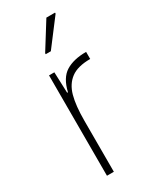

<svg xmlns="http://www.w3.org/2000/svg" viewBox="-191 -790 687 845"><g transform="rotate(-30 152.5 -368.0)"><path d="M87 -510H114L118 -404H122Q137 -469 176.5 -493.5Q216 -518 280 -518V-482Q216 -482 182 -456.5Q148 -431 135 -383.5Q122 -336 122 -259V0H87ZM121 -598V-603L204 -736H248V-731L147 -598Z"/></g></svg>

Font: Saira Semi Condensed Thin
Style: Regular
Weight: 100
Width: 4
Designer: Hector Gatti with collaboration of the Omnibus-Type team
Foundry: Omnibus-Type
Version: Version 1.001; ttfautohint (v1.8)